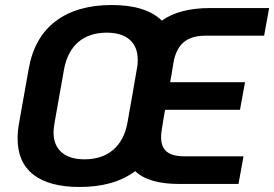

<svg xmlns="http://www.w3.org/2000/svg" viewBox="-20 -732 1091 764"><path d="M662 -432 657 -405H955L935 -295H637L632 -268L624 -218Q621 -200 621 -186Q621 -147 643.5 -128.5Q666 -110 713 -110H949L929 0H693Q571 0 518 -51Q434 12 297 12Q176 12 113 -37Q50 -86 50 -181Q50 -210 56 -243L94 -457Q116 -583 201 -647.5Q286 -712 425 -712Q560 -712 624 -650Q694 -700 817 -700H1051L1031 -590H797Q742 -590 711 -564Q680 -538 670 -482L669 -474L666 -457ZM487 -243 506 -350 527 -472Q528 -480 528 -494Q528 -546 496 -574Q464 -602 405 -602Q335 -602 291.5 -564.5Q248 -527 235 -457L197 -243Q193 -217 193 -206Q193 -154 225 -126Q257 -98 316 -98Q386 -98 430 -135.5Q474 -173 487 -243Z"/></svg>

Font: KoHo
Style: Bold Italic
Weight: 700
Italic angle: -10°
Version: Version 1.000; ttfautohint (v1.6)